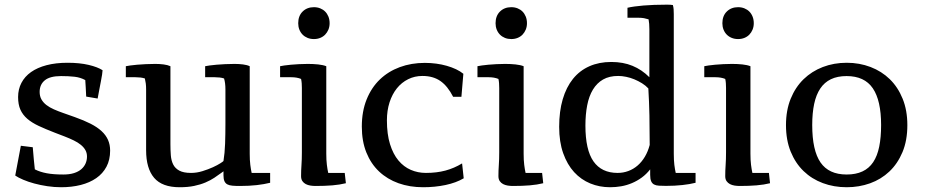

<svg xmlns="http://www.w3.org/2000/svg" viewBox="-20 -786 3941 818"><path d="M119.6 -158.7Q122.1 -129.4 124 -107.2Q126 -85 128.4 -64.5Q150.4 -53.2 179 -47.9Q207.5 -42.5 250 -42.5Q276.4 -42.5 295.4 -48.6Q314.5 -54.7 326.7 -65.4Q338.9 -76.2 344.7 -89.8Q350.6 -103.5 350.6 -119.1Q350.6 -134.3 343.8 -146.5Q336.9 -158.7 324.5 -168.9Q312 -179.2 294.4 -187.7Q276.9 -196.3 255.4 -204.6L213.4 -220.7Q174.3 -235.8 145 -249.5Q115.7 -263.2 96.2 -280Q76.7 -296.9 66.9 -318.8Q57.1 -340.8 57.1 -372.6Q57.1 -405.8 71.3 -432.9Q85.4 -460 112.3 -479Q139.2 -498 178.5 -508.3Q217.8 -518.6 267.6 -518.6Q319.3 -518.6 357.7 -509.5Q396 -500.5 417 -486.8Q417 -481 415 -468.5Q413.1 -456.1 409.9 -439.7Q406.7 -423.3 403.1 -404.3Q399.4 -385.3 396 -366.2L347.2 -374.5Q346.2 -396.5 345.2 -414.6Q344.2 -432.6 343.3 -444.8Q322.8 -456.1 297.9 -459Q272.9 -461.9 240.2 -461.9Q192.9 -461.9 170.9 -443.8Q148.9 -425.8 148.9 -394.5Q148.9 -376 156.7 -362.3Q164.6 -348.6 178 -338.4Q191.4 -328.1 209.7 -320.1Q228 -312 249 -304.7L298.8 -287.1Q337.4 -273.4 365.7 -259Q394 -244.6 412.6 -227.5Q431.2 -210.4 440.2 -189.9Q449.2 -169.4 449.2 -144.5Q449.2 -105 433.6 -75.7Q418 -46.4 390.1 -27.1Q362.3 -7.8 324 2Q285.6 11.7 240.7 11.7Q211.4 11.7 181.9 7.3Q152.3 2.9 126.2 -4.2Q100.1 -11.2 78.9 -20.3Q57.6 -29.3 44.9 -38.1L68.8 -165Z M1043.9 -131.3Q1043.9 -103.5 1046.4 -83.7Q1048.8 -64 1052.2 -49.3H1130.9V-7.3Q1105.5 -1 1073.5 2.7Q1041.5 6.3 1002 6.3Q983.4 6.3 970 5.1Q956.5 3.9 948.2 -0.7Q939.9 -5.4 936 -14.6Q932.1 -23.9 932.1 -39.6V-56.2L924.8 -50.8Q909.7 -39.6 893.1 -28.6Q876.5 -17.6 855.2 -8.5Q834 0.5 807.1 6.1Q780.3 11.7 745.1 11.7Q670.9 11.7 636.7 -28.3Q602.5 -68.4 602.5 -146V-404.8Q602.5 -418.9 601.1 -430.4Q599.6 -441.9 597.2 -451.7Q588.4 -454.6 578.1 -455.8Q567.9 -457 556.6 -457H516.1V-503.9Q522.5 -505.4 535.2 -507.1Q547.9 -508.8 564.7 -510.3Q581.5 -511.7 601.3 -512.7Q621.1 -513.7 641.6 -513.7Q660.2 -513.7 677.2 -511.5Q694.3 -509.3 706.1 -503.9V-171.9Q706.1 -146.5 707.8 -124.3Q709.5 -102.1 717.8 -85.4Q726.1 -68.8 743.9 -59.1Q761.7 -49.3 793.9 -49.3Q818.4 -49.3 842.8 -56.9Q867.2 -64.5 887 -73.5Q906.7 -82.5 919.2 -90.6Q931.6 -98.6 932.1 -100.1Q937.5 -132.8 939 -173.8Q940.4 -214.8 940.4 -259.3V-404.8Q940.4 -432.6 934.6 -451.7Q926.3 -454.6 916 -455.8Q905.8 -457 894.5 -457H854V-503.9Q860.4 -505.4 873 -507.1Q885.7 -508.8 902.6 -510.3Q919.4 -511.7 939.2 -512.7Q959 -513.7 979.5 -513.7Q998 -513.7 1015.4 -511.5Q1032.7 -509.3 1043.9 -503.9Z M1250.5 -687Q1250.5 -718.3 1269.3 -736.8Q1288.1 -755.4 1317.4 -755.4Q1332 -755.4 1344.2 -750.5Q1356.4 -745.6 1365.2 -736.8Q1374 -728 1379.2 -715.3Q1384.3 -702.6 1384.3 -687Q1384.3 -672.4 1379.2 -659.9Q1374 -647.5 1365.2 -638.4Q1356.4 -629.4 1344.2 -624.5Q1332 -619.6 1317.4 -619.6Q1302.7 -619.6 1290.5 -624.5Q1278.3 -629.4 1269.3 -638.4Q1260.3 -647.5 1255.4 -659.9Q1250.5 -672.4 1250.5 -687ZM1453.6 -5.4Q1428.2 1 1396 3.7Q1363.8 6.3 1324.2 6.3Q1313.5 6.3 1302.5 4.6Q1291.5 2.9 1282.7 -1.7Q1273.9 -6.3 1268.3 -14.4Q1262.7 -22.5 1262.7 -35.6Q1262.7 -59.6 1264.4 -83Q1266.1 -106.4 1266.1 -137.2V-411.1Q1266.1 -420.9 1265.4 -431.2Q1264.6 -441.4 1262.7 -449.7Q1245.1 -457 1220.7 -457H1173.3V-503.9Q1179.2 -505.4 1191.7 -507.1Q1204.1 -508.8 1220 -510.3Q1235.8 -511.7 1254.4 -512.7Q1272.9 -513.7 1291.5 -513.7Q1314.9 -513.7 1335.7 -511.5Q1356.4 -509.3 1370.1 -503.9V-131.3Q1370.1 -103.5 1372.6 -83.7Q1375 -64 1378.4 -49.3H1448.7Z M1955.6 -26.4Q1923.3 -7.3 1878.2 2.2Q1833 11.7 1782.7 11.7Q1725.6 11.7 1677.7 -5.4Q1629.9 -22.5 1595 -55.4Q1560.1 -88.4 1540.8 -136.5Q1521.5 -184.6 1521.5 -246.6Q1521.5 -311.5 1542 -362.3Q1562.5 -413.1 1598.4 -447.5Q1634.3 -481.9 1683.3 -500Q1732.4 -518.1 1790 -518.1Q1814.9 -518.1 1838.6 -514.9Q1862.3 -511.7 1883.5 -505.6Q1904.8 -499.5 1922.9 -491Q1940.9 -482.4 1954.1 -471.7L1945.8 -373.5H1910.6Q1887.2 -419.4 1856.2 -440.9Q1825.2 -462.4 1779.8 -462.4Q1746.6 -462.4 1718.8 -448.5Q1690.9 -434.6 1670.9 -409.7Q1650.9 -384.8 1639.6 -349.9Q1628.4 -314.9 1628.4 -273.4Q1628.4 -214.4 1641.6 -171.9Q1654.8 -129.4 1677.5 -102.3Q1700.2 -75.2 1730.2 -62.3Q1760.3 -49.3 1794.4 -49.3Q1840.3 -49.3 1877.7 -59.3Q1915 -69.3 1948.7 -89.8Z M2091.3 -687Q2091.3 -718.3 2110.1 -736.8Q2128.9 -755.4 2158.2 -755.4Q2172.9 -755.4 2185.1 -750.5Q2197.3 -745.6 2206.1 -736.8Q2214.8 -728 2220 -715.3Q2225.1 -702.6 2225.1 -687Q2225.1 -672.4 2220 -659.9Q2214.8 -647.5 2206.1 -638.4Q2197.3 -629.4 2185.1 -624.5Q2172.9 -619.6 2158.2 -619.6Q2143.6 -619.6 2131.3 -624.5Q2119.1 -629.4 2110.1 -638.4Q2101.1 -647.5 2096.2 -659.9Q2091.3 -672.4 2091.3 -687ZM2294.4 -5.4Q2269 1 2236.8 3.7Q2204.6 6.3 2165 6.3Q2154.3 6.3 2143.3 4.6Q2132.3 2.9 2123.5 -1.7Q2114.7 -6.3 2109.1 -14.4Q2103.5 -22.5 2103.5 -35.6Q2103.5 -59.6 2105.2 -83Q2106.9 -106.4 2106.9 -137.2V-411.1Q2106.9 -420.9 2106.2 -431.2Q2105.5 -441.4 2103.5 -449.7Q2085.9 -457 2061.5 -457H2014.2V-503.9Q2020 -505.4 2032.5 -507.1Q2044.9 -508.8 2060.8 -510.3Q2076.7 -511.7 2095.2 -512.7Q2113.8 -513.7 2132.3 -513.7Q2155.8 -513.7 2176.5 -511.5Q2197.3 -509.3 2210.9 -503.9V-131.3Q2210.9 -103.5 2213.4 -83.7Q2215.8 -64 2219.2 -49.3H2289.6Z M2748 -168.5Q2748 -234.9 2746.8 -293.9Q2745.6 -353 2742.2 -409.2Q2731 -421.4 2715.3 -431.2Q2699.7 -440.9 2682.6 -448Q2665.5 -455.1 2647.7 -458.7Q2629.9 -462.4 2613.8 -462.4Q2575.7 -462.4 2549.3 -447.3Q2522.9 -432.1 2506.1 -404.3Q2489.3 -376.5 2481.7 -337.4Q2474.1 -298.3 2474.1 -251Q2474.1 -147.5 2508.5 -98.4Q2543 -49.3 2611.3 -49.3Q2635.3 -49.3 2657 -57.4Q2678.7 -65.4 2696.5 -80.8Q2714.4 -96.2 2727.5 -118.4Q2740.7 -140.6 2748 -168.5ZM2850.6 -131.3Q2850.6 -103.5 2853 -83.7Q2855.5 -64 2858.9 -49.3H2943.4V-7.3Q2918.5 -1 2887 2.4Q2855.5 5.9 2817.4 5.9Q2800.3 5.9 2787.6 5.1Q2774.9 4.4 2766.6 0Q2758.3 -4.4 2754.2 -13.9Q2750 -23.4 2750 -41V-64.5Q2733.9 -43.9 2714.1 -29.5Q2694.3 -15.1 2672.4 -5.9Q2650.4 3.4 2626.7 7.6Q2603 11.7 2579.1 11.7Q2534.2 11.7 2494.9 -4.4Q2455.6 -20.5 2426 -52.7Q2396.5 -85 2379.4 -133.3Q2362.3 -181.6 2362.3 -245.6Q2362.3 -311.5 2377.4 -363Q2392.6 -414.6 2421.1 -450Q2449.7 -485.4 2491 -503.7Q2532.2 -522 2584.5 -522Q2634.8 -522 2674.6 -505.6Q2714.4 -489.3 2746.6 -457V-661.1Q2746.6 -686.5 2743.2 -703.6Q2733.9 -706.5 2723.9 -708.5Q2713.9 -710.4 2700.7 -710.4H2653.3V-752.9Q2678.2 -758.8 2721.2 -762.5Q2764.2 -766.1 2818.8 -766.1Q2827.1 -766.1 2834.2 -765.9Q2841.3 -765.6 2846.7 -764.6Q2849.1 -756.3 2849.9 -746.6Q2850.6 -736.8 2850.6 -725.6Z M3057.6 -687Q3057.6 -718.3 3076.4 -736.8Q3095.2 -755.4 3124.5 -755.4Q3139.2 -755.4 3151.4 -750.5Q3163.6 -745.6 3172.4 -736.8Q3181.2 -728 3186.3 -715.3Q3191.4 -702.6 3191.4 -687Q3191.4 -672.4 3186.3 -659.9Q3181.2 -647.5 3172.4 -638.4Q3163.6 -629.4 3151.4 -624.5Q3139.2 -619.6 3124.5 -619.6Q3109.9 -619.6 3097.7 -624.5Q3085.4 -629.4 3076.4 -638.4Q3067.4 -647.5 3062.5 -659.9Q3057.6 -672.4 3057.6 -687ZM3260.7 -5.4Q3235.4 1 3203.1 3.7Q3170.9 6.3 3131.3 6.3Q3120.6 6.3 3109.6 4.6Q3098.6 2.9 3089.8 -1.7Q3081.1 -6.3 3075.4 -14.4Q3069.8 -22.5 3069.8 -35.6Q3069.8 -59.6 3071.5 -83Q3073.2 -106.4 3073.2 -137.2V-411.1Q3073.2 -420.9 3072.5 -431.2Q3071.8 -441.4 3069.8 -449.7Q3052.2 -457 3027.8 -457H2980.5V-503.9Q2986.3 -505.4 2998.8 -507.1Q3011.2 -508.8 3027.1 -510.3Q3043 -511.7 3061.5 -512.7Q3080.1 -513.7 3098.6 -513.7Q3122.1 -513.7 3142.8 -511.5Q3163.6 -509.3 3177.2 -503.9V-131.3Q3177.2 -103.5 3179.7 -83.7Q3182.1 -64 3185.5 -49.3H3255.9Z M3845.7 -252.9Q3845.7 -187.5 3825 -137.9Q3804.2 -88.4 3769 -55.2Q3733.9 -22 3687 -5.1Q3640.1 11.7 3587.4 11.7Q3532.7 11.7 3485.6 -5.9Q3438.5 -23.4 3403.6 -57.1Q3368.7 -90.8 3348.6 -140.1Q3328.6 -189.5 3328.6 -252.9Q3328.6 -315.9 3348.6 -365.2Q3368.7 -414.6 3403.6 -448.5Q3438.5 -482.4 3485.6 -500.5Q3532.7 -518.6 3587.4 -518.6Q3641.6 -518.6 3689 -500.5Q3736.3 -482.4 3771 -448.5Q3805.7 -414.6 3825.7 -365.2Q3845.7 -315.9 3845.7 -252.9ZM3440.4 -253.4Q3440.4 -145 3475.8 -93.8Q3511.2 -42.5 3586.9 -42.5Q3626.5 -42.5 3654.5 -55.7Q3682.6 -68.8 3700.2 -95.2Q3717.8 -121.6 3725.8 -161.1Q3733.9 -200.7 3733.9 -253.4Q3733.9 -357.9 3698.5 -409.9Q3663.1 -461.9 3586.9 -461.9Q3547.9 -461.9 3520 -448.5Q3492.2 -435.1 3474.6 -408.7Q3457 -382.3 3448.7 -343.3Q3440.4 -304.2 3440.4 -253.4Z"/></svg>

Font: Tienne
Style: Regular
Weight: 400
Designer: vernon adams
Foundry: vernon adams
Version: Version 1.001